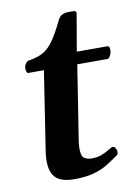

<svg xmlns="http://www.w3.org/2000/svg" viewBox="-77 -699 551 764"><g transform="rotate(-10 198.0 -316.5)"><path d="M159.7 12.7Q132.3 12.7 110.8 5.1Q89.4 -2.4 77.1 -22Q64.9 -41.5 64.9 -77.6Q64.9 -85 65.4 -92.8Q65.9 -100.6 66.9 -108.9L117.2 -435.5H54.2Q49.3 -436 47.4 -442.4Q45.4 -448.7 45.4 -454.6Q45.4 -465.8 51.5 -474.1Q57.6 -482.4 64 -483.9Q98.6 -488.8 122.3 -501.7Q146 -514.6 166 -543Q186 -571.3 210 -621.6Q216.8 -635.3 227.3 -640.9Q237.8 -646.5 254.9 -646.5H273.9Q279.8 -646.5 282.7 -643.1Q285.6 -639.6 284.7 -635.7L258.8 -485.4H382.3Q388.2 -484.9 389.9 -480.2Q391.6 -475.6 391.6 -469.7Q391.6 -458.5 386.5 -448.2Q381.3 -438 375.5 -435.5H252L205.1 -137.2Q203.6 -127.4 202.9 -119.4Q202.1 -111.3 202.1 -104Q202.1 -70.8 215.6 -63.7Q229 -56.6 244.1 -56.6Q268.6 -56.6 286.6 -64.2Q304.7 -71.8 316.7 -79.6Q328.6 -87.4 334 -87.4Q340.8 -87.4 345 -79.8Q349.1 -72.3 349.1 -64Q349.1 -55.7 343.8 -51.8Q317.9 -32.7 293.5 -18.3Q269 -3.9 237.5 4.4Q206.1 12.7 159.7 12.7Z"/></g></svg>

Font: Gelasio SemiBold
Style: Italic
Weight: 600
Italic angle: -8.5°
Designer: Eben Sorkin
Foundry: Eben Sorkin
Version: Version 1.008